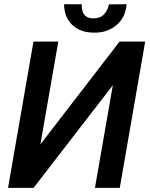

<svg xmlns="http://www.w3.org/2000/svg" viewBox="-20 -913 731 933"><path d="M561 -710.9H685.5L562 0H441.4L528.3 -499L143.1 0H19L142.6 -710.9H263.2L176.3 -211.4ZM595.2 -892.6Q590.3 -827.6 544.9 -790Q499.5 -752.4 433.6 -754.4Q369.1 -755.4 330.3 -792.7Q291.5 -830.1 291.5 -892.6L377.4 -892.1Q375 -823.7 433.6 -823.7Q466.3 -823.7 484.9 -842.8Q503.4 -861.8 509.3 -891.6Z"/></svg>

Font: Roboto Medium
Style: Italic
Weight: 500
Italic angle: -12°
Designer: Google
Version: Version 2.134; 2016